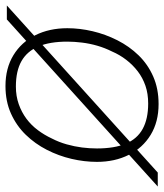

<svg xmlns="http://www.w3.org/2000/svg" viewBox="-5 -618 599 701"><g transform="rotate(-90 294.5 -267.5)"><path d="M267 -26Q303 -26 332 -36Q361 -46 384.5 -64Q408 -82 426.5 -106Q445 -130 457 -158Q470 -184 478 -211.5Q486 -239 489.5 -267.5Q493 -296 493 -321Q493 -385 475.5 -426.5Q458 -468 422 -488.5Q386 -509 329 -509Q294 -509 264.5 -498.5Q235 -488 211.5 -470.5Q188 -453 170 -429Q152 -405 139 -377Q126 -352 118 -323.5Q110 -295 106.5 -267.5Q103 -240 103 -213Q103 -149 120.5 -107.5Q138 -66 174.5 -46Q211 -26 267 -26ZM-36 9 574 -542H625L15 9ZM54 -213Q54 -259 65 -306Q76 -353 98 -396Q120 -439 153 -473Q186 -507 230.5 -527Q275 -547 331 -547Q396 -547 443.5 -518Q491 -489 516.5 -438Q542 -387 542 -321Q542 -276 531 -229Q520 -182 498 -138.5Q476 -95 443 -61Q410 -27 365.5 -7.5Q321 12 265 12Q200 12 152.5 -17Q105 -46 79.5 -97Q54 -148 54 -213Z"/></g></svg>

Font: Roboto Serif Thin
Style: Italic
Weight: 250
Italic angle: -10°
Version: Version 1.007